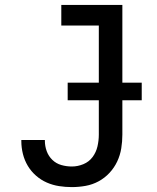

<svg xmlns="http://www.w3.org/2000/svg" viewBox="-20 -755 640 783"><path d="M273 8Q247 8 221 4Q195 0 171 -10.5Q147 -21 127 -38.5Q107 -56 93.5 -78.5Q80 -101 73.5 -127Q67 -153 67 -179V-184H163V-181Q163 -159 170.5 -138.5Q178 -118 193.5 -103Q209 -88 230 -82Q251 -76 273 -76Q297 -76 320 -85.5Q343 -95 357.5 -114.5Q372 -134 377.5 -158Q383 -182 383 -206V-651H230V-735H479V-206Q479 -178 474.5 -150Q470 -122 458 -96.5Q446 -71 426.5 -50Q407 -29 382 -15.5Q357 -2 329 3Q301 8 273 8ZM558 -346H256V-418H558Z"/></svg>

Font: Iosevka HT Medium Extended
Style: Regular
Weight: 500
Width: 7
Monospace: yes
Designer: Belleve Invis
Foundry: Belleve Invis
Version: Version 32.3.0; ttfautohint (v1.8.4)